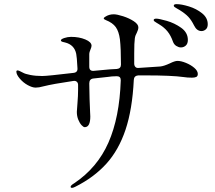

<svg xmlns="http://www.w3.org/2000/svg" viewBox="-20 -845 1040 927"><path d="M983 -728Q983 -711 973.5 -703Q964 -695 953 -695Q930 -695 917 -722Q904 -748 889.5 -763.5Q875 -779 848 -796Q843 -799 835 -803.5Q827 -808 823 -811Q819 -814 819 -818Q819 -825 833 -825Q856 -825 892 -814Q928 -803 955.5 -781Q983 -759 983 -728ZM935 -488Q935 -477 927.5 -473.5Q920 -470 907 -470Q884 -470 866 -473Q810 -481 680 -481H647Q627 -479 626 -459Q619 -317 586 -218.5Q553 -120 493 -54Q433 12 343 57Q333 62 328 62Q321 62 321 57Q321 50 338 40Q450 -35 503.5 -156.5Q557 -278 563 -456V-458Q563 -477 544 -477Q530 -477 520 -476Q510 -475 504 -474Q481 -472 431 -466Q411 -464 411 -442Q412 -362 415 -304Q416 -295 416 -283Q416 -231 389 -231Q383 -231 374 -240.5Q365 -250 358 -267Q351 -284 351 -305Q351 -310 354 -346.5Q357 -383 357 -411V-435Q357 -445 350.5 -450.5Q344 -456 333 -454Q237 -440 189 -428Q168 -422 152 -422Q136 -422 114 -434Q92 -446 75.5 -465.5Q59 -485 59 -499Q59 -505 65 -505Q71 -505 91 -494Q101 -488 126.5 -483Q152 -478 184 -478Q208 -478 334 -493Q356 -495 354 -516Q351 -572 348 -585Q339 -629 294 -640Q293 -640 283.5 -642.5Q274 -645 274 -650Q274 -656 290.5 -661.5Q307 -667 323 -667Q362 -667 392 -654.5Q422 -642 422 -624Q422 -618 416.5 -605Q411 -592 411 -585V-523Q411 -501 433 -503L509 -510L544 -512Q564 -514 564 -533Q564 -611 559 -655Q554 -693 539 -714Q524 -735 491 -748Q481 -752 481 -756Q481 -760 488 -764Q506 -776 529 -776Q545 -776 574.5 -766.5Q604 -757 626 -742.5Q648 -728 648 -713Q648 -702 641 -688Q633 -674 631 -660Q628 -640 628 -587V-538Q628 -528 633.5 -522Q639 -516 649 -517L754 -524Q772 -526 800 -539Q824 -551 837 -551Q854 -551 877.5 -541.5Q901 -532 918 -517.5Q935 -503 935 -488ZM722 -748Q722 -755 735 -755Q747 -755 784.5 -744.5Q822 -734 854.5 -711Q887 -688 887 -652Q887 -634 877 -625Q867 -616 853 -616Q843 -616 831.5 -623Q820 -630 815 -644Q805 -673 789 -693Q773 -713 746 -729Q743 -731 736 -735Q729 -739 725.5 -742Q722 -745 722 -748Z"/></svg>

Font: Shippori Mincho B1
Style: Regular
Weight: 400
Designer: FONTDASU
Foundry: FONTDASU / Google Inc. / but / Adobe
Version: Version 3.110; ttfautohint (v1.8.3)